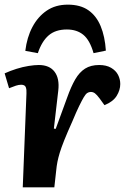

<svg xmlns="http://www.w3.org/2000/svg" viewBox="-20 -807 565 827"><path d="M94 -405Q95 -421 91 -431.5Q87 -442 71 -442Q61 -442 48.5 -438Q36 -434 19 -427L0 -491Q24 -502 51 -510.5Q78 -519 103.5 -523Q129 -527 147 -527Q193 -527 215 -498Q237 -469 231 -417L212 -253L220 -252L269 -386Q286 -434 304 -465Q322 -496 346.5 -511.5Q371 -527 407 -527Q438 -527 458.5 -515Q479 -503 488.5 -484.5Q498 -466 498 -445Q498 -419 482.5 -394Q467 -369 430 -354L409 -383Q397 -399 389 -405Q381 -411 371 -411Q363 -411 356 -406.5Q349 -402 341 -388.5Q333 -375 321 -350.5Q309 -326 292 -285Q270 -236 257 -203.5Q244 -171 237.5 -149.5Q231 -128 227.5 -110.5Q224 -93 222 -72L214 0H78ZM272 -787Q326 -787 360.5 -763Q395 -739 413.5 -694.5Q432 -650 436 -589L383 -578Q367 -634 339 -657Q311 -680 268 -680Q219 -680 189.5 -654.5Q160 -629 143 -578L89 -588Q96 -646 119.5 -690.5Q143 -735 181 -761Q219 -787 272 -787Z"/></svg>

Font: Literata 18pt
Style: Bold Italic
Weight: 700
Italic angle: -2°
Designer: Latin by Veronika Burian and Jose Scaglione. Greek by Irene Vlachou. Cyrillic by Vera Evstafieva
Foundry: TypeTogether
Version: Version 3.103;gftools[0.9.29]